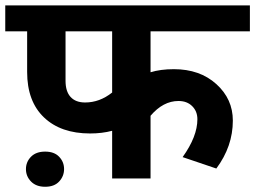

<svg xmlns="http://www.w3.org/2000/svg" viewBox="-35 -672 961 723"><path d="M135.2 31.3Q101.1 31.3 81.9 11.6Q62.7 -8.1 62.7 -35.1Q62.7 -62.2 81.6 -81.6Q100.6 -101.1 135 -101.1Q169.4 -101.1 187.8 -81.6Q206.3 -62.2 206.3 -35.4Q206.3 -8.6 187.8 11.4Q169.4 31.3 135.2 31.3ZM531.9 0H387.3V-179.5Q349.3 -169.4 304.3 -169.4Q194.1 -169.4 130.7 -229.8Q67.2 -290.2 67.2 -400.9V-554.1H-15.2V-651.7H906V-554.1H531.9V-399.9Q569.3 -411.5 619.8 -411.5Q717.4 -411.5 779.6 -355.4Q841.8 -299.3 841.8 -217.9Q841.8 -120.8 779.6 -37.4L652.7 -80.4Q708.3 -158.2 708.3 -223Q708.3 -252.8 688.8 -272.2Q669.4 -291.7 637 -291.7Q579.4 -291.7 531.9 -236.1ZM285.6 -286.1Q340.2 -286.1 387.3 -323.6V-554.1H211.8V-368Q211.8 -327.6 230.8 -306.9Q249.7 -286.1 285.6 -286.1Z"/></svg>

Font: Khula
Style: Bold
Weight: 700
Designer: Erin McLaughlin, Steve Matteson
Version: Version 1.000;PS 1.0;hotconv 1.0.72;makeotf.lib2.5.5900; ttf